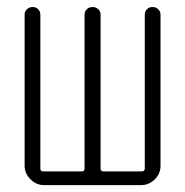

<svg xmlns="http://www.w3.org/2000/svg" viewBox="-20 -540 540 560"><path d="M109.4 0Q85.9 0 68.8 -17.1Q51.8 -34.2 51.8 -56.6V-497.1Q51.8 -506.8 58.6 -513.2Q65.4 -519.5 75.2 -519.5Q85 -519.5 91.3 -513.2Q97.7 -506.8 97.7 -497.1V-47.9Q97.7 -40 106.4 -40H217.8Q226.6 -40 226.6 -47.9V-497.1Q226.6 -506.8 233.4 -513.2Q240.2 -519.5 250 -519.5Q259.8 -519.5 266.6 -513.2Q273.4 -506.8 273.4 -497.1V-47.9Q273.4 -40 282.2 -40H393.6Q401.4 -40 402.3 -47.9V-497.1Q402.3 -506.8 408.7 -513.2Q415 -519.5 424.8 -519.5Q434.6 -519.5 441.4 -513.2Q448.2 -506.8 448.2 -497.1V-56.6Q448.2 -33.2 431.2 -16.6Q414.1 0 390.6 0Z"/></svg>

Font: Rounded Mgen+ 1mn light
Style: Regular
Weight: 200
Designer: [Source Han Sans]
Ryoko NISHIZUKA  (kana & ideographs); Paul D. Hunt (Latin, Greek & Cyrillic); Wenlong ZHANG  (bopomofo
Version: Version 1.059.20150602